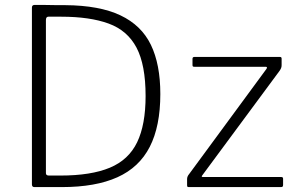

<svg xmlns="http://www.w3.org/2000/svg" viewBox="-20 -762 1211 782"><path d="M120 0Q110 0 110 -11V-731Q110 -737 113 -739.5Q116 -742 121 -742Q136 -742 152 -742Q168 -742 184 -741.5Q200 -741 215.5 -741Q231 -741 246 -741Q385 -740 470.5 -699.5Q556 -659 594.5 -579.5Q633 -500 633 -379Q633 -248 590 -164Q547 -80 458 -40Q369 0 232 0ZM179 -47H226Q351 -47 427.5 -79Q504 -111 538.5 -182.5Q573 -254 573 -371Q573 -498 536 -568Q499 -638 422.5 -666Q346 -694 229 -694H177Q167 -694 167 -680V-57Q167 -47 179 -47ZM749 0Q745 0 743.5 -1.5Q742 -3 742 -8V-33Q742 -38 744 -43Q746 -48 751 -54L1065 -481Q1071 -490 1062 -490H772Q767 -490 765.5 -491.5Q764 -493 764 -498V-522Q764 -530 771 -530H1121Q1127 -530 1127 -523V-497Q1127 -490 1125 -485Q1123 -480 1119 -474L804 -48Q798 -41 807 -41H1126Q1133 -41 1133 -34V-9Q1133 -5 1131.5 -2.5Q1130 0 1124 0H749Z"/></svg>

Font: Libre Franklin Thin ExtraLight
Style: Regular
Weight: 250
Version: Version 3.000